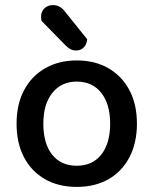

<svg xmlns="http://www.w3.org/2000/svg" viewBox="-20 -719 601 753"><path d="M517 -234Q517 -159 488 -103Q459 -47 406 -16.5Q353 14 281 14Q209 14 156 -16.5Q103 -47 74 -102.5Q45 -158 45 -234Q45 -310 74.5 -365.5Q104 -421 157.5 -451.5Q211 -482 281 -482Q352 -482 405 -451.5Q458 -421 487.5 -365.5Q517 -310 517 -234ZM281 -399Q221 -399 185.5 -355Q150 -311 150 -234Q150 -156 184.5 -112.5Q219 -69 281 -69Q343 -69 377.5 -113Q412 -157 412 -234Q412 -311 377 -355Q342 -399 281 -399ZM238 -540 143 -637Q142 -641 141.5 -645.5Q141 -650 141 -653Q141 -674 154.5 -686.5Q168 -699 187 -699Q201 -699 212 -693.5Q223 -688 232 -677L322 -565Q320 -544 308 -532.5Q296 -521 279 -521Q266 -521 256.5 -526Q247 -531 238 -540Z"/></svg>

Font: Baloo Bhaijaan 2 Medium
Style: Regular
Weight: 500
Designer: Sanskriti Dholi, Noopur Datye and Ek Type
Foundry: Ek Type
Version: Version 1.701